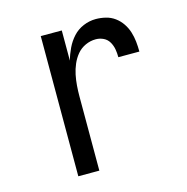

<svg xmlns="http://www.w3.org/2000/svg" viewBox="-84 -608 669 688"><g transform="rotate(-15 250.0 -264.0)"><path d="M124 0V-520H202V-408Q208 -430 218.5 -452Q229 -474 245 -491.5Q261 -509 283.5 -518.5Q306 -528 330 -528Q348 -528 366.5 -523.5Q385 -519 400 -508Q415 -497 425.5 -481.5Q436 -466 441.5 -448.5Q447 -431 449 -412.5Q451 -394 451 -375H373Q373 -390 370.5 -404.5Q368 -419 360.5 -432Q353 -445 339.5 -451.5Q326 -458 311 -458Q291 -458 272.5 -449.5Q254 -441 241.5 -426Q229 -411 221 -392.5Q213 -374 209 -354.5Q205 -335 203.5 -315Q202 -295 202 -276V0Z"/></g></svg>

Font: Iosevka Term Curly
Style: Regular
Weight: 400
Designer: Belleve Invis
Foundry: Belleve Invis
Version: Version 32.3.0